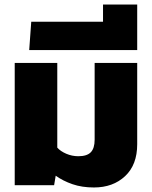

<svg xmlns="http://www.w3.org/2000/svg" viewBox="-20 -818 671 848"><path d="M395 10Q342 10 300 -4.5Q258 -19 226 -42L219 0H45V-540H233V-166Q247 -150 272.5 -139Q298 -128 326 -128Q364 -128 381 -145.5Q398 -163 398 -201V-540H586V-181Q586 -90 532.5 -40Q479 10 395 10Z M109 -597 118 -722H435V-798H586V-597Z"/></svg>

Font: Kanit
Style: Bold
Weight: 700
Designer: Katatrad Team
Foundry: CadsonDemak
Version: Version 2.000; ttfautohint (v1.8.3)